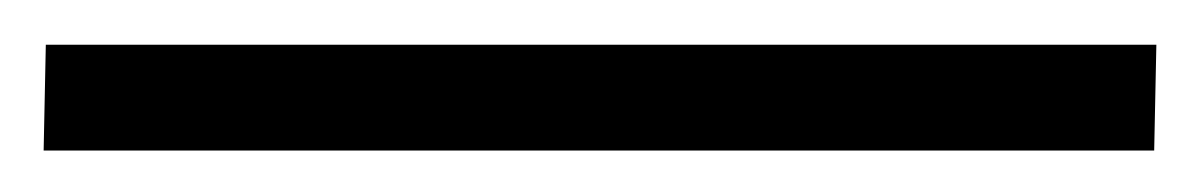

<svg xmlns="http://www.w3.org/2000/svg" viewBox="-25 24 550 88"><path d="M505 44.5 504 93H-5L-4 44.5Z"/></svg>

Font: Merriweather 120pt
Style: Bold
Weight: 700
Designer: Eben Sorkin
Foundry: Eben Sorkin
Version: Version 2.100